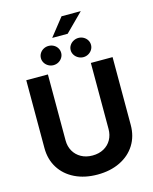

<svg xmlns="http://www.w3.org/2000/svg" viewBox="-150 -1150 1004 1256"><g transform="rotate(-15 352.0 -521.5)"><path d="M644.4 -707V-247.5Q644.4 -171.4 608 -113.2Q571.6 -54.9 505.2 -22.5Q438.9 9.9 351.9 9.9Q264.9 9.9 198.8 -22.5Q132.7 -54.9 96.3 -113.2Q59.9 -171.4 59.9 -247.5V-707H206.4V-259.9Q206.4 -219.6 224.6 -187.6Q242.9 -155.6 276 -137.3Q309 -119.1 351.9 -119.1Q395.7 -119.1 428.7 -137.3Q461.8 -155.6 479.6 -187.6Q497.3 -219.6 497.3 -259.9V-707ZM391 -1051.5H521.4L400.2 -930.6H295.4ZM189.7 -821.1Q189.7 -839 198.9 -853.9Q208.1 -868.8 223.9 -877.5Q239.6 -886.2 258.1 -886.2Q276.9 -886.2 292.7 -877.7Q308.4 -869.2 317.6 -854.3Q326.9 -839.4 326.9 -821.1Q326.9 -803.7 317.6 -788.8Q308.4 -773.9 292.7 -765Q276.9 -756.1 258.1 -756.1Q240 -756.1 224.1 -765Q208.1 -773.9 198.9 -789Q189.7 -804.1 189.7 -821.1ZM391.3 -821.1Q391.3 -839 400.8 -853.9Q410.2 -868.8 426.5 -877.5Q442.7 -886.2 460.6 -886.2Q479 -886.2 494.8 -877.5Q510.5 -868.8 519.8 -853.9Q529 -839 529 -821.1Q529 -803.7 519.8 -788.8Q510.5 -773.9 494.8 -765Q479 -756.1 460.6 -756.1Q442.7 -756.1 426.5 -765Q410.2 -773.9 400.8 -789Q391.3 -804.1 391.3 -821.1Z"/></g></svg>

Font: Pretendard JP Variable
Style: Regular
Weight: 400
Designer: Base glyphs from Inter by Rasmus Andersson; Hangul glyphs from Noto Sans CJK(Source Han Sans) by Jang Soo-young and Kang
Foundry: Kil Hyung-jin
Version: Version 1.307;Glyphs 3.2 (3192)